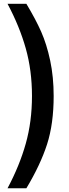

<svg xmlns="http://www.w3.org/2000/svg" viewBox="-20 -800 365 1020"><path d="M120.1 200.2H20Q84 80.1 116.9 -37.1Q149.9 -154.3 149.9 -290Q149.9 -425.8 116.9 -542.7Q84 -659.7 20 -779.8H120.1Q169.4 -697.8 198.7 -631.6Q228 -565.4 246.6 -478.3Q265.1 -391.1 265.1 -290Q265.1 -142.6 230 -33.4Q194.8 75.7 120.1 200.2Z"/></svg>

Font: Tiffany Gothic CC
Style: Regular
Weight: 400
Designer: indestructible type*
Foundry: Cowboy Collective
Version: Version 1.000